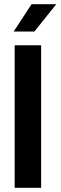

<svg xmlns="http://www.w3.org/2000/svg" viewBox="-20 -897 289 917"><path d="M144.2 -746.3H45.2L130.8 -877.1H248.9ZM50 0V-680.7H176.4V0Z"/></svg>

Font: Puralecka Narrow
Style: Bold
Weight: 700
Designer: Hector Gatti, Marcela Romero, Pablo Cosgaya and Nicolas Silva
Version: Version 1.004;PS 001.004;hotconv 1.0.70;makeotf.lib2.5.58329